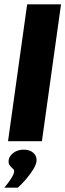

<svg xmlns="http://www.w3.org/2000/svg" viewBox="-46 -650 301 884"><path d="M-9 0 79 -630H235L147 0ZM-26 214Q-6 190 6 171Q18 152 19 140Q20 132 12.5 126Q5 120 -1.5 111Q-8 102 -6 87Q-4 69 15.5 54Q35 39 63 39Q92 39 108.5 54.5Q125 70 122 94Q120 109 106 131.5Q92 154 73 176Q54 198 36 214Z"/></svg>

Font: Alumni Sans Black
Style: Italic
Weight: 900
Italic angle: -8°
Version: Version 1.016